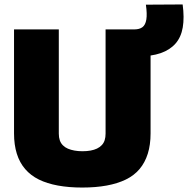

<svg xmlns="http://www.w3.org/2000/svg" viewBox="-20 -832 844 862"><path d="M43 -233V-700H244V-232Q244 -215 248.5 -202Q253 -189 262.5 -179.5Q272 -170 285 -164.5Q298 -159 314.5 -156Q331 -153 350 -153Q370 -153 386.5 -156Q403 -159 415.5 -165Q428 -171 437 -180.5Q446 -190 450 -203Q454 -216 454 -232V-700H656V-233Q656 -182 643.5 -142Q631 -102 606.5 -73Q582 -44 545 -26Q508 -8 459 1Q410 10 349 10Q289 10 240 1Q191 -8 154.5 -26Q118 -44 93 -73Q68 -102 55.5 -142Q43 -182 43 -233ZM573 -579V-700H583Q606 -700 619.5 -710Q633 -720 637 -744.5Q641 -769 635 -811L800 -812Q808 -753 800.5 -709Q793 -665 768 -636.5Q743 -608 701.5 -593.5Q660 -579 600 -579Z"/></svg>

Font: Georama ExtraCondensed Thin ExtraBold
Style: Regular
Weight: 800
Version: Version 1.001